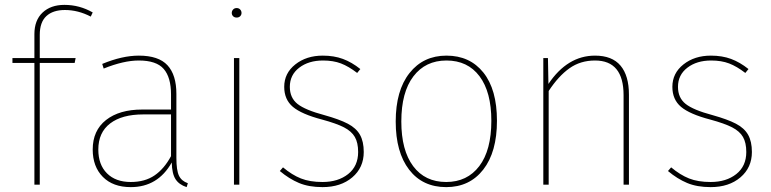

<svg xmlns="http://www.w3.org/2000/svg" viewBox="-20 -757 3160 787"><path d="M143 -614V-519H290L286 -499H143V0H121V-499H31V-519H121V-617Q121 -674 154.5 -705.5Q188 -737 244 -737Q306 -737 360 -706L352 -689Q300 -716 246 -716Q197 -716 170 -691Q143 -666 143 -614Z M750 -6 745 10Q714 0 699.5 -22.5Q685 -45 684 -91Q627 10 516 10Q443 10 401.5 -32Q360 -74 360 -144Q360 -222 414.5 -265Q469 -308 563 -308H681V-370Q681 -440 651 -474.5Q621 -509 549 -509Q487 -509 405 -476L399 -495Q481 -529 549 -529Q630 -529 666.5 -489.5Q703 -450 703 -372V-110Q703 -59 713.5 -37Q724 -15 750 -6ZM681 -117V-288H567Q480 -288 431.5 -251Q383 -214 383 -144Q383 -82 418.5 -46.5Q454 -11 516 -11Q574 -11 613.5 -38Q653 -65 681 -117Z M970 -704Q970 -696 964.5 -690.5Q959 -685 950 -685Q941 -685 935.5 -690.5Q930 -696 930 -704Q930 -712 935.5 -718Q941 -724 950 -724Q959 -724 964.5 -718Q970 -712 970 -704ZM961 0H939V-519H961Z M1457 -474 1444 -458Q1409 -485 1377.5 -497Q1346 -509 1304 -509Q1245 -509 1206.5 -479.5Q1168 -450 1168 -401Q1168 -356 1199.5 -331Q1231 -306 1310 -285Q1371 -268 1405.5 -250Q1440 -232 1455.5 -204.5Q1471 -177 1471 -134Q1471 -70 1424 -30Q1377 10 1302 10Q1246 10 1205.5 -7Q1165 -24 1127 -56L1140 -71Q1177 -40 1213.5 -25.5Q1250 -11 1302 -11Q1366 -11 1407 -43.5Q1448 -76 1448 -134Q1448 -172 1434.5 -195.5Q1421 -219 1390 -235Q1359 -251 1300 -267Q1216 -289 1180.5 -319Q1145 -349 1145 -401Q1145 -457 1190.5 -493Q1236 -529 1303 -529Q1349 -529 1385.5 -515.5Q1422 -502 1457 -474Z M2017 -262Q2017 -134 1961 -62Q1905 10 1809 10Q1712 10 1657 -61.5Q1602 -133 1602 -259Q1602 -386 1658.5 -457.5Q1715 -529 1810 -529Q1906 -529 1961.5 -459.5Q2017 -390 2017 -262ZM1625 -259Q1625 -141 1673.5 -76Q1722 -11 1809 -11Q1895 -11 1944.5 -76Q1994 -141 1994 -262Q1994 -380 1945.5 -444.5Q1897 -509 1810 -509Q1724 -509 1674.5 -444Q1625 -379 1625 -259Z M2558 -369V0H2536V-367Q2536 -509 2419 -509Q2359 -509 2314 -477Q2269 -445 2229 -384V0H2207V-519H2226L2228 -413Q2306 -529 2419 -529Q2489 -529 2523.5 -488Q2558 -447 2558 -369Z M3048 -474 3035 -458Q3000 -485 2968.5 -497Q2937 -509 2895 -509Q2836 -509 2797.5 -479.5Q2759 -450 2759 -401Q2759 -356 2790.5 -331Q2822 -306 2901 -285Q2962 -268 2996.5 -250Q3031 -232 3046.5 -204.5Q3062 -177 3062 -134Q3062 -70 3015 -30Q2968 10 2893 10Q2837 10 2796.5 -7Q2756 -24 2718 -56L2731 -71Q2768 -40 2804.5 -25.5Q2841 -11 2893 -11Q2957 -11 2998 -43.5Q3039 -76 3039 -134Q3039 -172 3025.5 -195.5Q3012 -219 2981 -235Q2950 -251 2891 -267Q2807 -289 2771.5 -319Q2736 -349 2736 -401Q2736 -457 2781.5 -493Q2827 -529 2894 -529Q2940 -529 2976.5 -515.5Q3013 -502 3048 -474Z"/></svg>

Font: Fira Sans Thin
Style: Regular
Weight: 100
Designer: bBox Type GmbH & Carrois Corporate GbR & Edenspiekermann AG
Foundry: bBox Type GmbH & Carrois Corporate GbR & Edenspiekermann AG
Version: Version 4.301